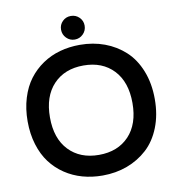

<svg xmlns="http://www.w3.org/2000/svg" viewBox="-98 -996 978 1100"><g transform="rotate(-10 391.0 -446.0)"><path d="M319.8 -844.2Q319.8 -872.6 339.6 -892.3Q359.4 -912.1 388.2 -912.1Q417 -912.1 437 -892.3Q457 -872.6 457 -844.2Q457 -815.4 436.8 -795.2Q416.5 -774.9 388.2 -774.9Q359.9 -774.9 339.8 -795.2Q319.8 -815.4 319.8 -844.2ZM410.2 -740.2Q487.3 -740.2 553.7 -715.6Q620.1 -690.9 670.9 -644.3Q721.7 -597.7 750.7 -524.4Q779.8 -451.2 779.8 -359.9Q779.8 -268.6 750.7 -195.3Q721.7 -122.1 670.9 -75.7Q620.1 -29.3 553.7 -4.6Q487.3 20 410.2 20Q348.6 20 293.7 4.6Q238.8 -10.7 192.1 -42Q145.5 -73.2 111.8 -117.9Q78.1 -162.6 59.1 -224.6Q40 -286.6 40 -359.9Q40 -433.1 59.1 -495.1Q78.1 -557.1 111.8 -601.8Q145.5 -646.5 191.9 -678Q238.3 -709.5 293.5 -724.9Q348.6 -740.2 410.2 -740.2ZM235.1 -551.3Q169.9 -482.4 169.9 -359.9Q169.9 -237.3 235.1 -168.7Q300.3 -100.1 410.2 -100.1Q520 -100.1 585 -168.7Q649.9 -237.3 649.9 -359.9Q649.9 -482.4 585 -551.3Q520 -620.1 410.2 -620.1Q300.3 -620.1 235.1 -551.3Z"/></g></svg>

Font: Miedinger*
Style: Bold
Weight: 700
Version: Version 001.000